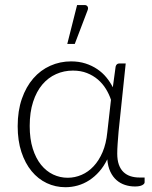

<svg xmlns="http://www.w3.org/2000/svg" viewBox="-20 -756 618 782"><path d="M52 0ZM529.5 3.5Q508.5 3.5 489.2 -2.8Q470 -9 454.8 -22.2Q439.5 -35.5 429.5 -56.5Q419.5 -77.5 417 -107Q403 -78.5 384.2 -57.2Q365.5 -36 343.5 -21.8Q321.5 -7.5 296.8 -0.5Q272 6.5 246.5 6.5Q206 6.5 170.5 -10.2Q135 -27 108.8 -58.8Q82.5 -90.5 67.2 -136.8Q52 -183 52 -242Q52 -304.5 69 -353.5Q86 -402.5 115.5 -436.5Q145 -470.5 184.8 -488.2Q224.5 -506 269.5 -506Q301.5 -506 328 -497.5Q354.5 -489 376 -474.5Q397.5 -460 413.2 -440.8Q429 -421.5 439.5 -400.5L451 -485Q454.5 -497.5 466 -497.5H492L463 -220.5Q461 -195.5 459.2 -171.8Q457.5 -148 457.5 -130.5Q457.5 -104 464.2 -85.2Q471 -66.5 483.2 -55Q495.5 -43.5 512 -38.2Q528.5 -33 548 -33H569V-13.5Q569 -7 559 -1.8Q549 3.5 529.5 3.5ZM255.5 -32Q285 -32 312.2 -43.8Q339.5 -55.5 361.2 -78.8Q383 -102 397.8 -136.5Q412.5 -171 417 -217L432 -349.5Q424.5 -372.5 411.2 -394Q398 -415.5 378.8 -432Q359.5 -448.5 334.2 -458.5Q309 -468.5 277 -468.5Q240.5 -468.5 208.5 -454.2Q176.5 -440 152.5 -411.8Q128.5 -383.5 114.8 -341.2Q101 -299 101 -243Q101 -190 113.5 -150.5Q126 -111 147.2 -84.8Q168.5 -58.5 196.5 -45.2Q224.5 -32 255.5 -32ZM254 -577 294 -735.5H324.5Q333 -735.5 336.8 -729.2Q340.5 -723 336.5 -713.5L284.5 -577Z"/></svg>

Font: Lato Light
Style: Regular
Weight: 300
Designer: Lukasz Dziedzic
Foundry: tyPoland Lukasz Dziedzic
Version: Version 2.007; 2014-02-27